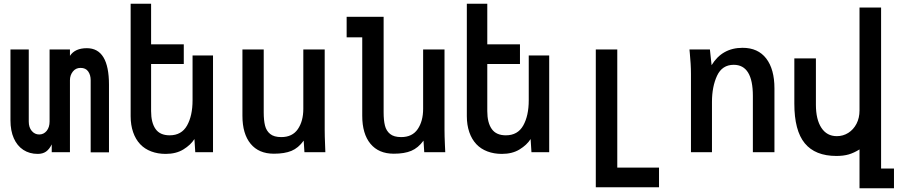

<svg xmlns="http://www.w3.org/2000/svg" viewBox="-20 -815 4840 1028"><path d="M36 -171V-550H134V-164Q134 -133 150 -114Q166 -95 190 -95Q214 -95 229.8 -114.2Q245.5 -133.5 245.5 -164.5V-550H354.5V-516Q381.5 -557 445 -557Q563.5 -557 563.5 -361.5V0.5H465.5V-385.5Q465.5 -413.5 452.2 -432.5Q439 -451.5 411 -451.5Q385.5 -451.5 370 -431.8Q354.5 -412 354.5 -385.5V0H257V-42Q244 -15.5 226.2 -3.2Q208.5 9 182 9Q138 9 105 -12.5Q72 -34 54 -74.5Q36 -115 36 -171Z M730.5 -43Q706 -69 692.8 -107.2Q679.5 -145.5 679.5 -193V-795H789V-577.5H964V-472.5H789V-220Q789 -158.5 812.8 -124.5Q836.5 -90.5 888.5 -90.5Q952 -90.5 981.5 -143Q1011 -195.5 1011 -278V-518H1120.5V0H1025.5L1021 -70.5Q1001 -39 962 -15Q923 9 867 9Q825 9 789.8 -4.2Q754.5 -17.5 730.5 -43Z M1278 -195V-550H1392V-213.5Q1392 -171 1399 -142.8Q1406 -114.5 1426.5 -97.8Q1447 -81 1486 -81Q1545.5 -81 1574.8 -123.8Q1604 -166.5 1604 -232V-550H1718.5V-119Q1718.5 -87 1720.5 -41L1722 0H1610L1606 -62Q1577.5 -22.5 1540.5 -7.2Q1503.5 8 1446.5 8Q1365.5 8 1321.8 -45.2Q1278 -98.5 1278 -195Z M1919.5 -195V-615H1836V-725H2034V-213.5Q2034 -171 2041 -142.8Q2048 -114.5 2068.5 -97.8Q2089 -81 2128 -81Q2187.5 -81 2216.5 -123.8Q2245.5 -166.5 2245.5 -232V-550H2360V-119Q2360 -87.5 2362 -43.5Q2363 -28.5 2364 0H2251.5L2247.5 -62Q2219 -23 2182.2 -7.5Q2145.5 8 2088.5 8Q2007.5 8 1963.5 -45.2Q1919.5 -98.5 1919.5 -195Z M2530.5 -43Q2506 -69 2492.8 -107.2Q2479.5 -145.5 2479.5 -193V-795H2589V-577.5H2764V-472.5H2589V-220Q2589 -158.5 2612.8 -124.5Q2636.5 -90.5 2688.5 -90.5Q2752 -90.5 2781.5 -143Q2811 -195.5 2811 -278V-518H2920.5V0H2825.5L2821 -70.5Q2801 -39 2762 -15Q2723 9 2667 9Q2625 9 2589.8 -4.2Q2554.5 -17.5 2530.5 -43Z M3170 -550H3285V82.5H3508.5V187.5H3170Z M3673.5 -529Q3672.5 -536 3671.5 -550H3781L3790 -466Q3846.5 -559 3956 -559Q4038.5 -559 4082.5 -501.8Q4126.5 -444.5 4126.5 -341.5V0H4011V-301.5Q4011 -468 3908.5 -468Q3846.5 -468 3819.2 -409.5Q3792 -351 3792 -269V0H3679.5V-419Q3679.5 -446 3677.8 -474Q3676 -502 3673.5 -529Z M4458.5 20Q4344.5 20 4288.8 -48Q4233 -116 4233 -260V-502.5H4348.5V-254.5Q4348.5 -175.5 4377.8 -130.8Q4407 -86 4460.5 -86Q4494 -86 4521.8 -103.5Q4549.5 -121 4565.8 -152.2Q4582 -183.5 4582 -223.5V-774.5H4697.5V87.5H4766.5V193H4582V-15Q4552.5 3.5 4524.2 11.8Q4496 20 4458.5 20Z"/></svg>

Font: JuliaMono SemiBold
Style: Regular
Weight: 600
Monospace: yes
Designer: cormullion
Foundry: corm
Version: Version 0.055; ttfautohint (v1.8.4)